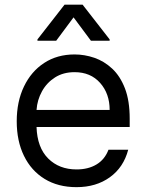

<svg xmlns="http://www.w3.org/2000/svg" viewBox="-20 -784 622 816"><path d="M305.4 11.4Q226.6 11.4 169.6 -23.6Q112.6 -58.6 81.9 -121.6Q51.1 -184.7 51.1 -268.5Q51.1 -352.3 81.9 -416.4Q112.6 -480.5 167.8 -516.5Q223 -552.6 296.9 -552.6Q339.5 -552.6 381 -538.4Q422.6 -524.1 456.7 -492.4Q490.8 -460.6 511 -408.4Q531.2 -356.2 531.2 -279.8V-244.3H135.3Q138.1 -157 184.8 -110.4Q231.5 -63.9 305.4 -63.9Q354.8 -63.9 389.9 -84.9Q425.1 -105.8 441.1 -147.7H524.9Q505.3 -72.8 446.9 -30.7Q388.5 11.4 305.4 11.4ZM135.3 -316.8H446Q446 -386 405.5 -431.6Q365.1 -477.3 296.9 -477.3Q248.9 -477.3 213.8 -454.9Q178.6 -432.5 158.4 -395.8Q138.1 -359 135.3 -316.8ZM218.8 -610.8H139.2V-616.5L254.3 -764.2H331L446 -616.5V-610.8H366.5L292.6 -710.2Z"/></svg>

Font: Inter Zeller
Style: Regular
Weight: 400
Designer: Rasmus Andersson; Joe Bland
Foundry: zeller
Version: Version 3.015;git-dec3a8cb1